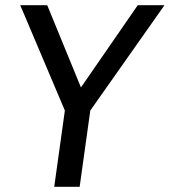

<svg xmlns="http://www.w3.org/2000/svg" viewBox="-20 -720 654 740"><path d="M614 -700 328 -294 287 0H189L230 -294L58 -700H162L292 -383L511 -700Z"/></svg>

Font: Krub Medium
Style: Italic
Weight: 500
Italic angle: -8°
Designer: Ekaluck Peanpanawate
Foundry: Cadson Demak Co.,Ltd.
Version: Version 1.000; ttfautohint (v1.6)